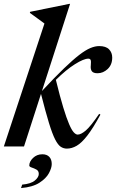

<svg xmlns="http://www.w3.org/2000/svg" viewBox="-32 -763 604 1000"><path d="M333 -743 186.5 -289Q252.5 -360 299.8 -405.5Q347 -451 380.5 -476.8Q414 -502.5 438.8 -512.8Q463.5 -523 484.5 -523Q519.5 -523 536 -506Q552.5 -489 552.5 -463Q552.5 -426 529 -403.8Q505.5 -381.5 476 -381.5Q454 -381.5 446.2 -392.2Q438.5 -403 441 -423.5Q443 -444 440 -450.8Q437 -457.5 428 -457.5Q404.5 -457.5 358.5 -428.8Q312.5 -400 259 -347Q280.5 -259 297.5 -203.2Q314.5 -147.5 327.8 -116.8Q341 -86 352 -74Q363 -62 372.5 -62Q389.5 -62 414.5 -83Q439.5 -104 484.5 -170L491 -166Q452.5 -95 422.8 -56.8Q393 -18.5 367.5 -3.8Q342 11 316.5 11Q299 11 284.5 1.5Q270 -8 255.2 -36.8Q240.5 -65.5 223 -122.5Q205.5 -179.5 181.5 -274L93 0H-12L199.5 -640.5Q186 -650.5 165.5 -665.5Q145 -680.5 123.5 -696L125 -701.5L329.5 -743ZM120.5 99Q120.5 78.5 140.2 59.5Q160 40.5 188.5 40.5Q212 40.5 224.8 54Q237.5 67.5 237.5 91.5Q237.5 111.5 222.8 139Q208 166.5 173 189Q138 211.5 77.5 216.5L83.5 198.5Q129 194.5 149.5 177.2Q170 160 170 143Q170 127 157.8 120.2Q145.5 113.5 133 109.5Q120.5 105.5 120.5 99Z"/></svg>

Font: Newsreader 72pt Medium
Style: Italic
Weight: 500
Italic angle: -17°
Designer: Hugues Gentile
Foundry: Production Type
Version: Version 1.003; ttfautohint (v1.8.3)